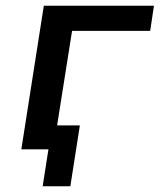

<svg xmlns="http://www.w3.org/2000/svg" viewBox="-20 -518 554 666"><path d="M128 128 148 0H59L72 -83H257L224 128ZM54 0 132 -498H514L501 -411H230L165 0Z"/></svg>

Font: Nunito Sans 7pt SemiBold
Style: Italic
Weight: 600
Italic angle: -9°
Designer: Vernon Adams
Foundry: Vernon Adams
Version: Version 3.101;gftools[0.9.27]